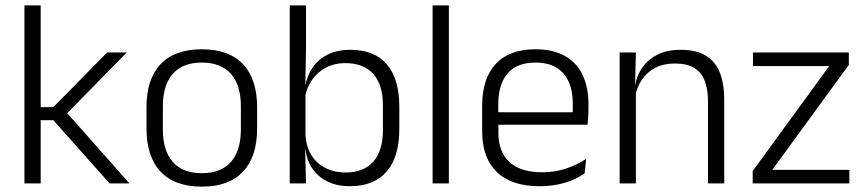

<svg xmlns="http://www.w3.org/2000/svg" viewBox="-20 -683 3226 715"><path d="M388 0 178.5 -235.5H123.5V-284H178.5L379 -487.5H452L222.5 -253.5V-270.5L462 0ZM71 0V-663H131.5V0Z M731.5 12Q630.5 12 578 -43.8Q525.5 -99.5 525.5 -204.5V-284Q525.5 -388.5 578 -444Q630.5 -499.5 731.5 -499.5Q832.5 -499.5 885 -444Q937.5 -388.5 937.5 -284V-204.5Q937.5 -99.5 885 -43.8Q832.5 12 731.5 12ZM731.5 -38Q802.5 -38 839.8 -80Q877 -122 877 -201V-287.5Q877 -366 839.8 -408Q802.5 -450 731.5 -450Q660.5 -450 623.5 -408Q586.5 -366 586.5 -287.5V-201Q586.5 -122 623.5 -80Q660.5 -38 731.5 -38Z M1282.5 10.5Q1236 10.5 1200.8 -6.5Q1165.5 -23.5 1144 -54.2Q1122.5 -85 1117.5 -126.5H1097.5L1117.5 -183Q1120 -136 1140.2 -104.2Q1160.5 -72.5 1193.5 -56.5Q1226.5 -40.5 1267 -40.5Q1334 -40.5 1370 -80.8Q1406 -121 1406 -198.5V-290.5Q1406 -367.5 1370 -407.8Q1334 -448 1265.5 -448Q1226 -448 1194.8 -431.8Q1163.5 -415.5 1143.2 -387.2Q1123 -359 1116 -322L1100 -366.5H1117.5Q1124.5 -403 1144.8 -432.5Q1165 -462 1200.2 -479.8Q1235.5 -497.5 1285.5 -497.5Q1374 -497.5 1420.5 -443.5Q1467 -389.5 1467 -286.5V-202Q1467 -98.5 1419.8 -44Q1372.5 10.5 1282.5 10.5ZM1059 0V-663H1119.5V-500.5L1117 -361L1117.5 -347.5V-142L1116.5 -122L1119.5 0Z M1591 0V-663H1651.5V0Z M1990 10.5Q1884.5 10.5 1830 -42.5Q1775.5 -95.5 1775.5 -193.5V-288.5Q1775.5 -390.5 1826.2 -445Q1877 -499.5 1974 -499.5Q2039 -499.5 2083 -475Q2127 -450.5 2149.2 -404.5Q2171.5 -358.5 2171.5 -294V-276.5Q2171.5 -262 2170.5 -247.5Q2169.5 -233 2168 -218.5H2112Q2113 -240.5 2113 -260.2Q2113 -280 2113 -296.5Q2113 -345.5 2097.2 -379.8Q2081.5 -414 2050.8 -432Q2020 -450 1974 -450Q1905.5 -450 1870.5 -409.8Q1835.5 -369.5 1835.5 -293.5V-246L1836 -238V-187.5Q1836 -154 1845.8 -127Q1855.5 -100 1875.8 -80.8Q1896 -61.5 1926.8 -51.5Q1957.5 -41.5 1998.5 -41.5Q2046 -41.5 2086.8 -54.8Q2127.5 -68 2163 -91.5L2157 -37Q2126 -15.5 2083.5 -2.5Q2041 10.5 1990 10.5ZM1807 -218.5V-265H2154.5V-218.5Z M2616.5 0V-306Q2616.5 -349.5 2604.8 -381Q2593 -412.5 2566 -429.5Q2539 -446.5 2493.5 -446.5Q2451.5 -446.5 2420.5 -430.5Q2389.5 -414.5 2370.5 -386.5Q2351.5 -358.5 2344.5 -322.5L2332 -367.5H2345.5Q2352 -403.5 2372.8 -432.8Q2393.5 -462 2428.8 -479.8Q2464 -497.5 2514.5 -497.5Q2573.5 -497.5 2609 -475.5Q2644.5 -453.5 2660.8 -412.2Q2677 -371 2677 -312V0ZM2287.5 0V-487.5H2348L2345 -367L2348 -364V0Z M3143 -50.5V0H2783V-46L3068 -437H2784V-487.5H3141V-441.5L2856 -50.5Z"/></svg>

Font: Anek Odia Light
Style: Regular
Weight: 300
Designer: Yesha Goshar & Mahesh Sahu (Odia), Yesha Goshar (Latin)
Foundry: Ek Type
Version: Version 1.003